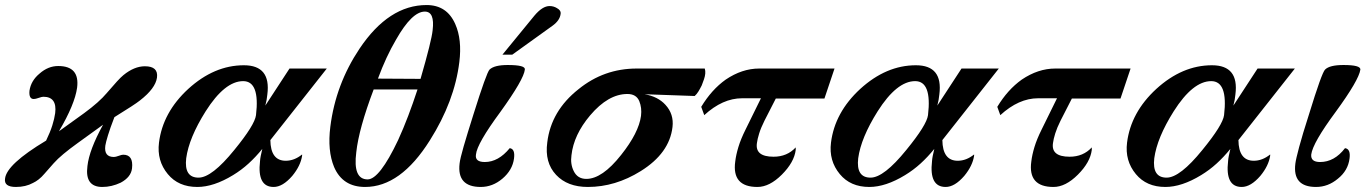

<svg xmlns="http://www.w3.org/2000/svg" viewBox="-21 -726 5420 762"><path d="M602 -418Q596 -375 534 -327Q524 -319 499.5 -303Q475 -287 433 -261Q416 -217 407.5 -189Q399 -161 397 -148Q391 -103 431 -103Q438 -103 450 -107.5Q462 -112 468 -112Q509 -112 503 -58Q499 -23 458 -1Q422 16 385 16Q315 16 326 -67Q333 -131 388 -231L287 -158Q255 -135 231 -115Q207 -95 192 -78L155 -36Q144 -23 132.5 -14Q121 -5 110 0Q81 16 42 16Q-6 16 -1 -17Q5 -74 162 -168Q178 -201 186.5 -228Q195 -255 198 -277Q206 -342 151 -342Q145 -342 132.5 -337.5Q120 -333 113 -333Q93 -333 96 -366Q102 -406 136 -434Q170 -464 210 -464Q296 -464 285 -378Q276 -312 213 -205L313 -277Q373 -321 403 -357Q427 -385 443 -402.5Q459 -420 469 -428Q512 -463 554 -463Q608 -463 602 -418Z M1276 -454 1052 -170Q1053 -88 1113 -88Q1147 -88 1178 -113V-108Q1172 -68 1139 -28Q1101 16 1065 16Q999 16 1011 -87Q1012 -103 1020 -135Q994 -103 965.5 -77Q937 -51 904 -31Q827 16 762 16Q687 16 645 -35Q601 -88 610 -160Q625 -280 726 -373Q829 -467 947 -467Q1055 -467 1040 -351Q1039 -340 1037 -329Q1035 -318 1032 -307L1128 -454ZM995 -269Q1011 -404 944 -404Q871 -404 795 -284Q729 -179 718 -98Q709 -21 767 -21Q820 -21 909 -131Q990 -230 995 -269Z M1802 -480Q1783 -324 1685 -169Q1569 16 1428 16Q1339 16 1305 -63Q1278 -128 1290 -223Q1311 -391 1406 -533Q1522 -706 1672 -706Q1753 -706 1786 -630Q1813 -569 1802 -480ZM1696 -606Q1705 -680 1665 -680Q1614 -680 1551 -569Q1511 -501 1479 -414L1648 -413Q1692 -565 1696 -606ZM1462 -371Q1403 -215 1393 -122Q1379 -14 1438 -14Q1485 -14 1559 -170Q1580 -216 1599 -266Q1618 -316 1636 -371Z M2204 -671Q2201 -645 2172 -624L2012 -509H1973L2100 -664Q2132 -702 2160 -702Q2176 -702 2189 -694Q2206 -685 2204 -671ZM2019 -97Q2013 -51 1973 -17Q1934 16 1887 16Q1792 16 1803 -77Q1805 -96 1819 -144.5Q1833 -193 1858 -272Q1910 -438 1922 -450Q1941 -468 1994 -468Q2065 -468 2062 -450Q2058 -411 1965 -282Q1872 -156 1868 -113Q1863 -83 1903 -83Q1957 -83 2002 -138Q2024 -135 2019 -97Z M2778 -434Q2777 -423 2773 -411.5Q2769 -400 2764 -387Q2757 -373 2750.5 -362.5Q2744 -352 2736 -345L2537 -352Q2590 -343 2620 -310Q2654 -273 2648 -222Q2636 -118 2522 -47Q2421 16 2312 16Q2231 16 2186 -32Q2140 -81 2151 -161Q2166 -286 2275 -372Q2376 -454 2506 -454H2776Q2779 -445 2778 -434ZM2523 -266Q2527 -298 2516 -325Q2504 -353 2469 -353Q2393 -353 2321 -268Q2256 -191 2247 -110Q2242 -75 2256 -47Q2271 -16 2306 -16Q2369 -16 2444 -111Q2514 -199 2523 -266Z M3291 -454 3251 -335H3058L3013 -247Q2999 -219 2992 -196.5Q2985 -174 2983 -158Q2975 -104 3049 -104Q3103 -104 3137 -141V-131Q3131 -82 3082 -33Q3033 16 2985 16Q2883 16 2897 -85Q2900 -111 2909.5 -142.5Q2919 -174 2938 -212L2999 -336H2924Q2847 -336 2774 -269L2762 -302Q2803 -370 2859 -410Q2924 -454 2992 -454Z M3943 -454 3719 -170Q3720 -88 3780 -88Q3814 -88 3845 -113V-108Q3839 -68 3806 -28Q3768 16 3732 16Q3666 16 3678 -87Q3679 -103 3687 -135Q3661 -103 3632.5 -77Q3604 -51 3571 -31Q3494 16 3429 16Q3354 16 3312 -35Q3268 -88 3277 -160Q3292 -280 3393 -373Q3496 -467 3614 -467Q3722 -467 3707 -351Q3706 -340 3704 -329Q3702 -318 3699 -307L3795 -454ZM3662 -269Q3678 -404 3611 -404Q3538 -404 3462 -284Q3396 -179 3385 -98Q3376 -21 3434 -21Q3487 -21 3576 -131Q3657 -230 3662 -269Z M4466 -454 4426 -335H4233L4188 -247Q4174 -219 4167 -196.5Q4160 -174 4158 -158Q4150 -104 4224 -104Q4278 -104 4312 -141V-131Q4306 -82 4257 -33Q4208 16 4160 16Q4058 16 4072 -85Q4075 -111 4084.5 -142.5Q4094 -174 4113 -212L4174 -336H4099Q4022 -336 3949 -269L3937 -302Q3978 -370 4034 -410Q4099 -454 4167 -454Z M5118 -454 4894 -170Q4895 -88 4955 -88Q4989 -88 5020 -113V-108Q5014 -68 4981 -28Q4943 16 4907 16Q4841 16 4853 -87Q4854 -103 4862 -135Q4836 -103 4807.5 -77Q4779 -51 4746 -31Q4669 16 4604 16Q4529 16 4487 -35Q4443 -88 4452 -160Q4467 -280 4568 -373Q4671 -467 4789 -467Q4897 -467 4882 -351Q4881 -340 4879 -329Q4877 -318 4874 -307L4970 -454ZM4837 -269Q4853 -404 4786 -404Q4713 -404 4637 -284Q4571 -179 4560 -98Q4551 -21 4609 -21Q4662 -21 4751 -131Q4832 -230 4837 -269Z M5335 -97Q5329 -49 5289 -17Q5250 16 5202 16Q5108 16 5120 -77Q5122 -94 5135 -142.5Q5148 -191 5174 -272Q5225 -438 5238 -450Q5256 -468 5311 -468Q5379 -468 5378 -450Q5372 -408 5280 -282Q5189 -159 5183 -113Q5180 -83 5218 -83Q5275 -83 5317 -138Q5340 -135 5335 -97Z"/></svg>

Font: DG Didot
Style: Bold Italic
Weight: 700
Designer: David Gatwood, Takis Katsoulidis, and George D. Matthiopoulos
Foundry: David Gatwood
Version: Version 1.0